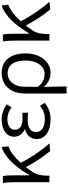

<svg xmlns="http://www.w3.org/2000/svg" viewBox="698 -1292 793 2228"><g transform="rotate(-90 1094.0 -177.5)"><path d="M456 9 545 0C462 -91 372 -226 319 -333C387 -408 450 -456 510 -476L503 -554C389 -523 265 -388 179 -236H174V-415C174 -462 172 -512 165 -540H84C93 -493 94 -438 94 -395V0H170V-28C172 -97 182 -154 214 -198C233 -225 251 -250 269 -273C322 -173 396 -60 456 9Z M820 13C896 13 951 -4 1016 -55L980 -110C928 -67 883 -53 828 -53C734 -53 676 -91 676 -155C676 -218 724 -252 817 -252C844 -252 868 -251 900 -249V-314C873 -312 855 -312 833 -312C742 -312 703 -348 703 -400C703 -459 758 -488 826 -488C877 -488 921 -470 964 -439L997 -494C948 -531 890 -554 824 -554C715 -554 622 -506 622 -409C622 -358 652 -309 708 -288V-283C647 -267 595 -226 595 -148C595 -49 686 13 820 13Z M1123 199H1206C1204 101 1203 33 1200 -66C1251 -6 1307 13 1367 13C1480 13 1589 -94 1589 -278C1589 -448 1509 -554 1359 -554C1230 -554 1123 -463 1123 -279ZM1354 -56C1305 -56 1255 -68 1201 -133V-274C1201 -417 1274 -485 1355 -485C1461 -485 1506 -401 1506 -277C1506 -141 1438 -56 1354 -56Z M2099 9 2188 0C2105 -91 2015 -226 1962 -333C2030 -408 2093 -456 2153 -476L2146 -554C2032 -523 1908 -388 1822 -236H1817V-415C1817 -462 1815 -512 1808 -540H1727C1736 -493 1737 -438 1737 -395V0H1813V-28C1815 -97 1825 -154 1857 -198C1876 -225 1894 -250 1912 -273C1965 -173 2039 -60 2099 9Z"/></g></svg>

Font: Noto Sans CJK SC DemiLight
Style: Regular
Weight: 350
Designer: Ryoko NISHIZUKA 西塚涼子 (kana, bopomofo & ideographs); Paul D. Hunt (Latin, Greek & Cyrillic); Sandoll Communications 산돌커뮤니
Foundry: Adobe
Version: Version 2.004;hotconv 1.0.118;makeotfexe 2.5.65603